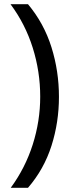

<svg xmlns="http://www.w3.org/2000/svg" viewBox="-20 -734 340 912"><path d="M260 -274Q260 -153 224.5 -41.5Q189 70 113 158H31Q100 64 135.5 -47.5Q171 -159 171 -275Q171 -394 135.5 -507Q100 -620 30 -714H113Q189 -623 224.5 -509.5Q260 -396 260 -274Z"/></svg>

Font: Noto IKEA Simplified Chinese
Style: Regular
Weight: 400
Designer: Monotype Design Team
Foundry: Monotype Imaging Inc.
Version: Version 1.100